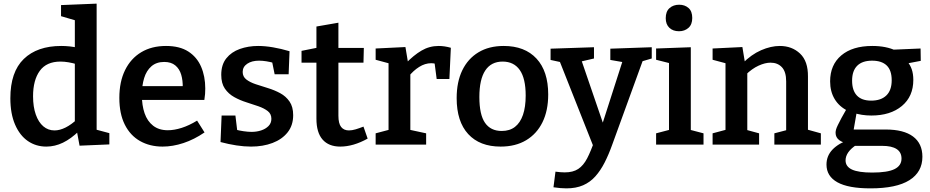

<svg xmlns="http://www.w3.org/2000/svg" viewBox="-20 -796 5120 1057"><path d="M235 11Q178 11 133.5 -19.5Q89 -50 63 -110Q37 -170 37 -255Q37 -400 111 -471.5Q185 -543 317 -543Q340 -543 364 -540.5Q388 -538 414 -532L392 -518V-695L401 -682L316 -707V-768L512 -776V-68L496 -86L582 -63V-1L418 6L402 -80L415 -75Q371 -32 326.5 -10.5Q282 11 235 11ZM280 -78Q309 -78 341 -94Q373 -110 406 -141L392 -104V-469L407 -441Q355 -457 313 -457Q236 -457 199 -406Q162 -355 162 -266Q162 -208 177 -165.5Q192 -123 218.5 -100.5Q245 -78 280 -78Z M875 11Q805 11 751 -19.5Q697 -50 667 -110Q637 -170 637 -257Q637 -346 668.5 -410Q700 -474 757.5 -508.5Q815 -543 894 -543Q969 -543 1016.5 -512.5Q1064 -482 1087 -429Q1110 -376 1110 -309Q1110 -294 1109 -279Q1108 -264 1105 -246H733V-322H1000L986 -313Q987 -353 977.5 -385Q968 -417 945 -436Q922 -455 884 -455Q841 -455 813.5 -431Q786 -407 773.5 -366Q761 -325 761 -273Q761 -216 776 -172.5Q791 -129 823 -104Q855 -79 904 -79Q939 -79 980 -92Q1021 -105 1065 -132L1106 -67Q1049 -28 990 -8.5Q931 11 875 11Z M1316 -400Q1316 -374 1336 -358.5Q1356 -343 1387.5 -332.5Q1419 -322 1455 -311Q1491 -300 1522.5 -283Q1554 -266 1574 -237Q1594 -208 1594 -162Q1594 -106 1563.5 -67.5Q1533 -29 1480.5 -9Q1428 11 1362 11Q1324 11 1281.5 4.5Q1239 -2 1194 -14L1200 -160H1276L1287 -69L1275 -83Q1297 -77 1321.5 -73.5Q1346 -70 1365 -70Q1393 -70 1417.5 -78Q1442 -86 1458 -102Q1474 -118 1474 -142Q1474 -169 1454 -184.5Q1434 -200 1402.5 -211Q1371 -222 1336 -233Q1301 -244 1269.5 -261.5Q1238 -279 1218 -308Q1198 -337 1198 -384Q1198 -440 1226 -475Q1254 -510 1300.5 -526.5Q1347 -543 1401 -543Q1439 -543 1483 -535.5Q1527 -528 1574 -514L1569 -387H1492L1476 -466L1493 -448Q1444 -462 1406 -462Q1366 -462 1341 -445Q1316 -428 1316 -400Z M1853 11Q1790 11 1756 -27.5Q1722 -66 1722 -143V-468L1739 -451H1640V-516L1740 -536L1722 -515V-650L1843 -671V-515L1829 -532H1983L1981 -451H1829L1843 -468V-159Q1843 -116 1858 -97Q1873 -78 1901 -78Q1918 -78 1938 -84Q1958 -90 1981 -99L2004 -33Q1925 11 1853 11Z M2048 0V-62L2131 -84L2119 -65V-465L2133 -444L2048 -467V-529L2212 -537L2228 -441L2212 -445Q2257 -492 2300.5 -517.5Q2344 -543 2395 -543Q2427 -543 2462 -533L2454 -361H2384L2370 -468L2381 -444Q2375 -446 2368 -447Q2361 -448 2354 -448Q2320 -448 2287.5 -427.5Q2255 -407 2229 -374L2239 -407V-65L2224 -84L2326 -62V0Z M2753 -543Q2869 -543 2933.5 -473.5Q2998 -404 2998 -276Q2998 -187 2966.5 -123Q2935 -59 2876.5 -24Q2818 11 2736 11Q2621 11 2557.5 -58Q2494 -127 2494 -256Q2494 -345 2525 -409Q2556 -473 2614 -508Q2672 -543 2753 -543ZM2747 -457Q2684 -457 2651.5 -408Q2619 -359 2619 -262Q2619 -165 2650 -120Q2681 -75 2742 -75Q2786 -75 2815 -97.5Q2844 -120 2859 -163.5Q2874 -207 2874 -270Q2874 -364 2841.5 -410.5Q2809 -457 2747 -457Z M3027 235 3038 149Q3053 151 3065.5 152Q3078 153 3089 153Q3135 153 3163.5 134Q3192 115 3212.5 75.5Q3233 36 3254 -25L3249 16L3059 -464L3071 -453L3011 -466V-528L3250 -536V-474L3173 -456L3180 -467L3314 -76L3286 -82L3409 -465L3415 -453L3340 -466V-528L3568 -536V-474L3503 -455L3520 -466L3351 -1Q3331 55 3308.5 99Q3286 143 3257.5 175Q3229 207 3190 224Q3151 241 3098 241Q3067 241 3027 235Z M3783 -72 3773 -83 3853 -62V0H3592V-62L3672 -83L3663 -72V-456L3671 -447L3592 -467V-529L3783 -536ZM3718 -624Q3685 -624 3665 -643Q3645 -662 3645 -696Q3645 -733 3666 -751.5Q3687 -770 3719 -770Q3750 -770 3770.5 -752Q3791 -734 3791 -697Q3791 -661 3770 -642.5Q3749 -624 3718 -624Z M3903 0V-62L3989 -85L3974 -67V-464L3989 -444L3903 -467V-529L4067 -537L4083 -440L4067 -446Q4116 -496 4170 -519.5Q4224 -543 4273 -543Q4340 -543 4384.5 -501Q4429 -459 4428 -374V-67L4416 -85L4499 -62V0H4243V-62L4323 -83L4308 -64V-348Q4308 -401 4284.5 -426Q4261 -451 4222 -451Q4192 -451 4156 -434.5Q4120 -418 4085 -384L4094 -403V-64L4082 -83L4159 -62V0Z M4772 241Q4650 241 4590 207.5Q4530 174 4530 110Q4530 62 4563 27.5Q4596 -7 4660 -30L4659 -6Q4623 -8 4601.5 -23.5Q4580 -39 4580 -65Q4580 -73 4582.5 -82.5Q4585 -92 4592.5 -107.5Q4600 -123 4612.5 -146.5Q4625 -170 4646 -206L4647 -186Q4600 -209 4575 -250.5Q4550 -292 4550 -348Q4550 -439 4611.5 -491Q4673 -543 4782 -543Q4859 -543 4913 -517L4884 -522L5048 -529L5049 -461L4965 -445L4973 -459Q4990 -441 4999 -415.5Q5008 -390 5008 -356Q5008 -265 4945 -212.5Q4882 -160 4777 -160Q4723 -160 4675 -176L4698 -188L4678 -73L4658 -83H4856Q4955 -83 5006.5 -44.5Q5058 -6 5058 67Q5058 151 4986.5 196Q4915 241 4772 241ZM4782 154Q4866 154 4904.5 135Q4943 116 4943 77Q4943 42 4916 24.5Q4889 7 4837 7H4668L4697 0Q4635 40 4635 87Q4635 121 4670.5 137.5Q4706 154 4782 154ZM4776 -242Q4830 -242 4859.5 -270.5Q4889 -299 4889 -354Q4889 -409 4861.5 -435.5Q4834 -462 4781 -462Q4727 -462 4699 -434Q4671 -406 4671 -352Q4671 -298 4697.5 -270Q4724 -242 4776 -242Z"/></svg>

Font: Bitter Thin SemiBold
Style: Regular
Weight: 600
Version: Version 2.002